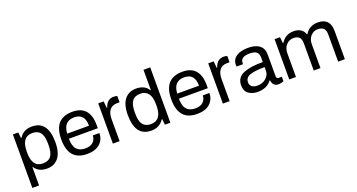

<svg xmlns="http://www.w3.org/2000/svg" viewBox="-50 -1453 4379 2357"><g transform="rotate(-20 2139.5 -275.0)"><path d="M69 173V-526H139L148 -451H155Q208 -538 319 -538Q527 -538 527 -259Q527 -124 472.5 -56Q418 12 323 12Q213 12 163 -66H157V173ZM295 -65Q368 -65 402 -109.5Q436 -154 436 -252V-273Q436 -373 401.5 -417Q367 -461 298 -461Q157 -461 157 -270V-255Q157 -65 295 -65Z M846 12Q606 12 606 -263Q606 -403 667 -470.5Q728 -538 850 -538Q961 -538 1018 -473.5Q1075 -409 1075 -283V-241H697Q698 -146 735.5 -103Q773 -60 848 -60Q914 -60 949.5 -92.5Q985 -125 987 -179H1073Q1072 -92 1012.5 -40Q953 12 846 12ZM699 -307H984Q984 -466 847 -466Q777 -466 740.5 -427Q704 -388 699 -307Z M1184 0V-526H1255L1263 -439H1270Q1300 -538 1389 -538Q1419 -538 1435 -530V-449H1402Q1337 -449 1304.5 -406.5Q1272 -364 1272 -293V0Z M1685 12Q1476 12 1476 -267Q1476 -402 1530.5 -470Q1585 -538 1681 -538Q1791 -538 1841 -460H1847V-723H1935V0H1864L1856 -75H1849Q1794 12 1685 12ZM1706 -65Q1847 -65 1847 -255V-271Q1847 -461 1709 -461Q1636 -461 1602 -416Q1568 -371 1568 -273V-252Q1568 -153 1602.5 -109Q1637 -65 1706 -65Z M2283 12Q2043 12 2043 -263Q2043 -403 2104 -470.5Q2165 -538 2287 -538Q2398 -538 2455 -473.5Q2512 -409 2512 -283V-241H2134Q2135 -146 2172.5 -103Q2210 -60 2285 -60Q2351 -60 2386.5 -92.5Q2422 -125 2424 -179H2510Q2509 -92 2449.5 -40Q2390 12 2283 12ZM2136 -307H2421Q2421 -466 2284 -466Q2214 -466 2177.5 -427Q2141 -388 2136 -307Z M2621 0V-526H2692L2700 -439H2707Q2737 -538 2826 -538Q2856 -538 2872 -530V-449H2839Q2774 -449 2741.5 -406.5Q2709 -364 2709 -293V0Z M3075 12Q3007 12 2957.5 -22Q2908 -56 2908 -134Q2908 -186 2933 -222Q2958 -258 3007 -277Q3056 -296 3115.5 -304Q3175 -312 3256 -312V-372Q3256 -418 3230 -442Q3204 -466 3138 -466Q3019 -466 3019 -385V-370H2934Q2933 -376 2933 -392Q2933 -462 2990 -500Q3047 -538 3144 -538Q3241 -538 3292.5 -497Q3344 -456 3344 -381V-96Q3344 -62 3375 -62H3414V-4Q3382 11 3344 11Q3273 11 3263 -70H3256Q3195 12 3075 12ZM3097 -62Q3162 -62 3209 -101.5Q3256 -141 3256 -202V-246Q3126 -246 3063 -223Q3000 -200 3000 -140Q3000 -101 3026 -81.5Q3052 -62 3097 -62Z M3488 0V-526H3559L3567 -447H3574Q3631 -538 3739 -538Q3849 -538 3882 -447H3888Q3944 -538 4054 -538Q4215 -538 4215 -367V0H4127V-353Q4127 -413 4100.5 -436.5Q4074 -460 4026 -460Q3972 -460 3934 -418.5Q3896 -377 3896 -309V0H3808V-353Q3808 -413 3782 -436.5Q3756 -460 3709 -460Q3653 -460 3614.5 -418.5Q3576 -377 3576 -309V0Z"/></g></svg>

Font: Archivo
Style: Regular
Weight: 400
Designer: Hector Gatti
Foundry: Omnibus-Type
Version: Version 2.001